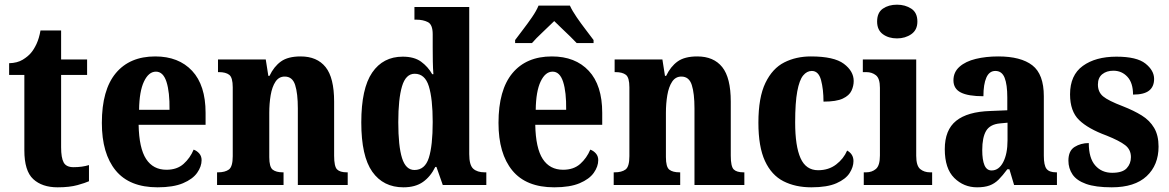

<svg xmlns="http://www.w3.org/2000/svg" viewBox="-20 -790 4993 820"><path d="M226 10Q160 10 122 -25Q84 -60 84 -148V-470H19V-520Q54 -521 77 -535Q100 -549 113 -565Q125 -579 136 -602.5Q147 -626 153 -660H241V-536H352V-470H241V-161Q241 -116 252 -96Q263 -76 294 -76Q331 -76 360 -85V-16Q345 -9 311 0.5Q277 10 226 10Z M653 10Q533 10 474 -62Q415 -134 415 -265Q415 -406 474.5 -477.5Q534 -549 643 -549Q743 -549 800.5 -487.5Q858 -426 858 -308V-257H572Q574 -157 604 -111Q634 -65 691 -65Q736 -65 764 -90Q792 -115 807 -151Q821 -146 831 -134.5Q841 -123 841 -106Q841 -79 822 -52Q803 -25 761.5 -7.5Q720 10 653 10ZM704 -321Q705 -397 691 -440.5Q677 -484 646 -484Q615 -484 595 -442Q575 -400 574 -321Z M907 0V-54H911Q941 -54 957.5 -66Q974 -78 974 -123V-417Q974 -459 959 -470.5Q944 -482 915 -482H911V-536H1115L1126 -466H1131Q1150 -506 1180 -527.5Q1210 -549 1264 -549Q1334 -549 1370.5 -503.5Q1407 -458 1407 -356V-125Q1407 -79 1419.5 -66.5Q1432 -54 1461 -54H1465V0H1252V-327Q1252 -391 1240.5 -427Q1229 -463 1196 -463Q1171 -463 1156.5 -441Q1142 -419 1136 -383.5Q1130 -348 1130 -308V-119Q1130 -77 1144.5 -65.5Q1159 -54 1188 -54H1191V0Z M1703 10Q1617 10 1570 -56.5Q1523 -123 1523 -267Q1523 -412 1569.5 -480Q1616 -548 1700 -548Q1749 -548 1778.5 -526.5Q1808 -505 1826 -473H1831Q1829 -497 1828.5 -527.5Q1828 -558 1828 -586V-644Q1828 -685 1807.5 -695.5Q1787 -706 1758 -706H1750V-760H1984V-132Q1984 -85 2001 -69.5Q2018 -54 2050 -54H2057V0H1871L1844 -77H1839Q1819 -36 1786.5 -13Q1754 10 1703 10ZM1750 -64Q1795 -64 1811.5 -116Q1828 -168 1828 -269Q1828 -368 1811.5 -421.5Q1795 -475 1751 -475Q1713 -475 1697 -421.5Q1681 -368 1681 -268Q1681 -166 1697 -115Q1713 -64 1750 -64Z M2347 10Q2227 10 2168 -62Q2109 -134 2109 -265Q2109 -406 2168.5 -477.5Q2228 -549 2337 -549Q2437 -549 2494.5 -487.5Q2552 -426 2552 -308V-257H2266Q2268 -157 2298 -111Q2328 -65 2385 -65Q2430 -65 2458 -90Q2486 -115 2501 -151Q2515 -146 2525 -134.5Q2535 -123 2535 -106Q2535 -79 2516 -52Q2497 -25 2455.5 -7.5Q2414 10 2347 10ZM2398 -321Q2399 -397 2385 -440.5Q2371 -484 2340 -484Q2309 -484 2289 -442Q2269 -400 2268 -321ZM2180 -619Q2194 -638 2214 -664Q2234 -690 2252.5 -717Q2271 -744 2280 -766H2414Q2424 -744 2442.5 -717Q2461 -690 2481 -664Q2501 -638 2515 -619V-606H2443Q2433 -617 2415.5 -634Q2398 -651 2379 -669Q2360 -687 2347 -700Q2326 -679 2297 -652Q2268 -625 2252 -606H2180Z M2601 0V-54H2605Q2635 -54 2651.5 -66Q2668 -78 2668 -123V-417Q2668 -459 2653 -470.5Q2638 -482 2609 -482H2605V-536H2809L2820 -466H2825Q2844 -506 2874 -527.5Q2904 -549 2958 -549Q3028 -549 3064.5 -503.5Q3101 -458 3101 -356V-125Q3101 -79 3113.5 -66.5Q3126 -54 3155 -54H3159V0H2946V-327Q2946 -391 2934.5 -427Q2923 -463 2890 -463Q2865 -463 2850.5 -441Q2836 -419 2830 -383.5Q2824 -348 2824 -308V-119Q2824 -77 2838.5 -65.5Q2853 -54 2882 -54H2885V0Z M3445 10Q3377 10 3326 -16Q3275 -42 3247 -102.5Q3219 -163 3219 -266Q3219 -374 3249 -436Q3279 -498 3329.5 -523.5Q3380 -549 3443 -549Q3542 -549 3584 -517.5Q3626 -486 3626 -444Q3626 -423 3616.5 -402.5Q3607 -382 3579.5 -369Q3552 -356 3497 -356Q3497 -409 3486.5 -448Q3476 -487 3447 -487Q3426 -487 3410 -467.5Q3394 -448 3385 -400Q3376 -352 3376 -267Q3376 -166 3399 -114.5Q3422 -63 3474 -63Q3519 -63 3551 -87.5Q3583 -112 3598 -147Q3625 -132 3625 -102Q3625 -77 3608.5 -51Q3592 -25 3552.5 -7.5Q3513 10 3445 10Z M3811 -626Q3775 -626 3750.5 -644Q3726 -662 3726 -698Q3726 -736 3750.5 -753Q3775 -770 3811 -770Q3846 -770 3872 -753Q3898 -736 3898 -698Q3898 -662 3872 -644Q3846 -626 3811 -626ZM3669 0V-54H3679Q3704 -54 3721 -68.5Q3738 -83 3738 -126V-415Q3738 -455 3721 -468.5Q3704 -482 3680 -482H3665V-536H3893V-125Q3893 -82 3910 -68Q3927 -54 3952 -54H3961V0Z M4153 10Q4096 10 4055.5 -30Q4015 -70 4015 -153Q4015 -235 4063.5 -274Q4112 -313 4210 -316L4282 -319V-374Q4282 -429 4270.5 -458Q4259 -487 4231 -487Q4205 -487 4192.5 -458.5Q4180 -430 4180 -379Q4115 -379 4083.5 -395Q4052 -411 4052 -447Q4052 -482 4078 -505Q4104 -528 4147.5 -538.5Q4191 -549 4243 -549Q4340 -549 4389 -511Q4438 -473 4438 -379V-125Q4438 -84 4449.5 -69Q4461 -54 4491 -54H4494V0H4311L4291 -67H4282Q4262 -40 4245 -23Q4228 -6 4206.5 2Q4185 10 4153 10ZM4215 -62Q4246 -62 4264.5 -97.5Q4283 -133 4283 -191V-266L4251 -263Q4208 -259 4191.5 -231Q4175 -203 4175 -149Q4175 -107 4184.5 -84.5Q4194 -62 4215 -62Z M4728 10Q4659 10 4618.5 -4.5Q4578 -19 4560.5 -45Q4543 -71 4543 -104Q4543 -146 4569.5 -162.5Q4596 -179 4630 -179Q4630 -115 4657.5 -83.5Q4685 -52 4730 -52Q4774 -52 4792 -71.5Q4810 -91 4810 -119Q4810 -151 4785.5 -170Q4761 -189 4706 -211Q4627 -240 4588.5 -277.5Q4550 -315 4550 -387Q4550 -469 4604.5 -508.5Q4659 -548 4748 -548Q4835 -548 4872 -518.5Q4909 -489 4909 -453Q4909 -420 4887.5 -403Q4866 -386 4819 -386Q4819 -436 4795 -462Q4771 -488 4735 -488Q4706 -488 4687.5 -473Q4669 -458 4669 -429Q4669 -397 4691 -378.5Q4713 -360 4776 -336Q4822 -318 4856 -297Q4890 -276 4909 -244Q4928 -212 4928 -164Q4928 -85 4877 -37.5Q4826 10 4728 10Z"/></svg>

Font: Noto Serif Bengali Condensed ExtraBold
Style: Regular
Weight: 800
Width: 3
Designer: Juan Bruce, Universal Thirst, Indian Type Foundry and the Monotype Design Team.
Foundry: Monotype Imaging Inc.
Version: Version 2.003; ttfautohint (v1.8.4.7-5d5b)